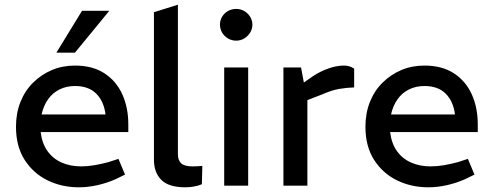

<svg xmlns="http://www.w3.org/2000/svg" viewBox="-20 -790 2092 817"><path d="M316 7Q243 7 182.5 -22.5Q122 -52 85 -109.5Q48 -167 48 -251Q48 -308 67 -356Q86 -404 121 -438.5Q156 -473 201 -492Q246 -511 299 -511Q374 -511 424.5 -478Q475 -445 500.5 -388.5Q526 -332 526 -261V-228H153Q159 -179 182.5 -146.5Q206 -114 243 -98Q280 -82 325 -82Q353 -82 382 -87Q411 -92 441 -100L484 -114L512 -47L473 -28Q435 -11 394.5 -2Q354 7 316 7ZM157 -303H429Q422 -359 389.5 -391.5Q357 -424 299 -424Q263 -424 233.5 -409.5Q204 -395 184.5 -367.5Q165 -340 157 -303ZM220 -566 329 -744H445L299 -566Z M769 7Q698 7 666.5 -24.5Q635 -56 635 -111V-738L737 -770V-134Q737 -108 751 -95Q765 -82 799 -82Q808 -82 818.5 -82.5Q829 -83 841 -84L839 -6Q822 1 803.5 4Q785 7 769 7Z M934 0V-503H1036V0ZM985 -617Q966 -617 950 -626.5Q934 -636 925 -651.5Q916 -667 916 -686Q916 -703 925 -718.5Q934 -734 950 -743Q966 -752 985 -752Q1004 -752 1019.5 -743Q1035 -734 1044.5 -718.5Q1054 -703 1054 -685Q1054 -667 1044.5 -651.5Q1035 -636 1019.5 -626.5Q1004 -617 985 -617Z M1186 0V-503H1261L1273 -439L1312 -466Q1342 -486 1377 -498.5Q1412 -511 1444 -511Q1455 -511 1466 -508Q1477 -505 1487 -498V-418Q1454 -417 1422.5 -411.5Q1391 -406 1350 -388L1288 -364V0Z M1803 7Q1730 7 1669.5 -22.5Q1609 -52 1572 -109.5Q1535 -167 1535 -251Q1535 -308 1554 -356Q1573 -404 1608 -438.5Q1643 -473 1688 -492Q1733 -511 1786 -511Q1861 -511 1911.5 -478Q1962 -445 1987.5 -388.5Q2013 -332 2013 -261V-228H1640Q1646 -179 1669.5 -146.5Q1693 -114 1730 -98Q1767 -82 1812 -82Q1840 -82 1869 -87Q1898 -92 1928 -100L1971 -114L1999 -47L1960 -28Q1922 -11 1881.5 -2Q1841 7 1803 7ZM1644 -303H1916Q1909 -359 1876.5 -391.5Q1844 -424 1786 -424Q1750 -424 1720.5 -409.5Q1691 -395 1671.5 -367.5Q1652 -340 1644 -303Z"/></svg>

Font: REM
Style: Regular
Weight: 400
Designer: Octavio Pardo
Foundry: Ashler Design
Version: Version 1.005;gftools[0.9.28]